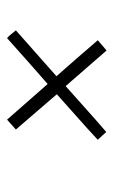

<svg xmlns="http://www.w3.org/2000/svg" viewBox="91 -413 322 544"><g transform="rotate(-90 252.0 -141.0)"><path d="M286 -167Q319 -196 351.5 -224.5Q384 -253 416 -282Q422 -277 427.5 -270Q433 -263 438 -257Q405 -228 373 -199.5Q341 -171 308 -142Q334 -113 359 -84Q384 -55 410 -25L381 0Q356 -29 330.5 -58Q305 -87 280 -116Q247 -87 215 -58Q183 -29 150 -1Q145 -6 139.5 -12.5Q134 -19 128 -25Q160 -55 192.5 -83.5Q225 -112 257 -141L157 -257L185 -282Z"/></g></svg>

Font: Josefin Sans ExtraLight
Style: Italic
Weight: 250
Italic angle: -7°
Designer: Santiago Orozco
Foundry: Typemade
Version: Version 2.000